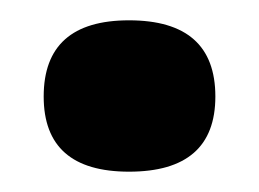

<svg xmlns="http://www.w3.org/2000/svg" viewBox="-20 -157 255 189"><path d="M107 12Q23 12 23 -62Q23 -137 107 -137Q192 -137 192 -62Q192 12 107 12Z"/></svg>

Font: Bricolage Grotesque 12pt SemiBold
Style: Regular
Weight: 600
Designer: Mathieu Triay
Foundry: Atelier Triay
Version: Version 1.001; ttfautohint (v1.8.4.7-5d5b);gftools[0.9.33.de